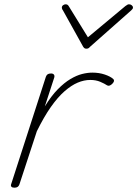

<svg xmlns="http://www.w3.org/2000/svg" viewBox="-20 -856 637 891"><path d="M47 15Q37 15 33 10.5Q29 6 32 -2L193 -500Q196 -508 201.5 -511.5Q207 -515 217 -515Q226 -515 230 -510Q234 -505 232 -497L188 -362Q218 -411 248 -441.5Q278 -472 306.5 -489Q335 -506 360.5 -512.5Q386 -519 409 -519Q440 -519 466.5 -510Q493 -501 506 -489Q510 -485 509 -479.5Q508 -474 500 -466Q493 -460 487.5 -458.5Q482 -457 477 -460Q465 -468 445 -476.5Q425 -485 399 -485Q370 -485 340.5 -472.5Q311 -460 279.5 -432.5Q248 -405 216 -359.5Q184 -314 151 -247L70 0Q67 8 61.5 11.5Q56 15 47 15ZM579 -836Q586 -836 591.5 -831.5Q597 -827 597 -821Q597 -817 595 -814.5Q593 -812 589 -808L398 -639Q393 -633 389 -631.5Q385 -630 381 -630Q377 -630 373.5 -631.5Q370 -633 366 -639L272 -808Q270 -810 268.5 -813.5Q267 -817 267 -820Q267 -828 273 -832Q279 -836 284 -836Q289 -836 292 -834.5Q295 -833 298 -829L388 -683L562 -828Q569 -833 572 -834.5Q575 -836 579 -836Z"/></svg>

Font: Playwrite MX Thin
Style: Regular
Weight: 250
Designer: Veronika Burian, José Scaglione
Foundry: TypeTogether
Version: Version 1.002